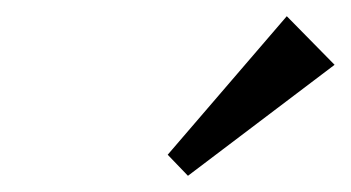

<svg xmlns="http://www.w3.org/2000/svg" viewBox="-20 -827 433 237"><path d="M334 -807 187 -636 212 -610 393 -747Z"/></svg>

Font: Pfennig
Style: BoldItalic
Weight: 700
Italic angle: -13°
Version: Version 20100423